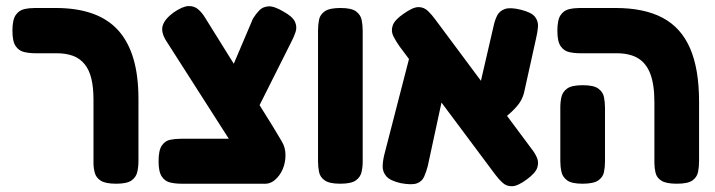

<svg xmlns="http://www.w3.org/2000/svg" viewBox="-20 -612 2418 649"><path d="M373 9Q337 9 321 -1Q305 -11 300.5 -27.5Q296 -44 296 -61V-275Q296 -316 289 -345.5Q282 -375 266.5 -394.5Q251 -414 227.5 -423Q204 -432 171 -432H99Q80 -432 62 -436Q44 -440 33 -456Q22 -472 22 -508Q22 -545 33 -561Q44 -577 61.5 -581Q79 -585 98 -585H168Q240 -585 293 -566Q346 -547 380 -509Q414 -471 431 -413.5Q448 -356 448 -277V-68Q448 -48 444 -30.5Q440 -13 424.5 -2Q409 9 373 9Z M869 9 779 -103 543 -472Q523 -503 530 -525.5Q537 -548 567 -570Q598 -591 617.5 -591.5Q637 -592 650.5 -580Q664 -568 674 -551L902 -185Q911 -170 918.5 -157.5Q926 -145 933 -133Q945 -113 945 -87.5Q945 -62 935.5 -40Q926 -18 909 -3.5Q892 11 869 9ZM593 9Q573 9 555.5 5Q538 1 527 -15Q516 -31 516 -67Q516 -104 527 -120Q538 -136 555 -139.5Q572 -143 592 -143H873L880 9ZM823 -188 722 -283 835 -549Q845 -565 856.5 -577Q868 -589 887 -590.5Q906 -592 938 -573Q969 -556 977 -538.5Q985 -521 979 -503.5Q973 -486 964 -469Z M1130 9Q1094 9 1078 -2Q1062 -13 1058.5 -30.5Q1055 -48 1055 -67V-509Q1055 -528 1058.5 -545.5Q1062 -563 1078 -574Q1094 -585 1131 -585Q1168 -585 1183.5 -573.5Q1199 -562 1202.5 -544.5Q1206 -527 1206 -508V-66Q1206 -47 1202 -30Q1198 -13 1182.5 -2Q1167 9 1130 9Z M1760 -5Q1730 17 1711 17.5Q1692 18 1678.5 5.5Q1665 -7 1654 -22L1330 -456Q1318 -473 1309.5 -490Q1301 -507 1307.5 -526Q1314 -545 1345 -566Q1376 -588 1394.5 -588Q1413 -588 1426.5 -575Q1440 -562 1453 -544L1776 -110Q1788 -95 1795 -79Q1802 -63 1796 -45Q1790 -27 1760 -5ZM1334 7Q1299 -1 1286 -16Q1273 -31 1273.5 -50Q1274 -69 1279 -89L1368 -434L1496 -375L1426 -51Q1421 -31 1413.5 -14.5Q1406 2 1388.5 8Q1371 14 1334 7ZM1650 -180 1586 -254 1648 -522Q1652 -542 1660 -558.5Q1668 -575 1686.5 -581.5Q1705 -588 1741 -579Q1777 -570 1788.5 -555Q1800 -540 1798.5 -521.5Q1797 -503 1792 -482L1751 -297Q1745 -275 1731.5 -258Q1718 -241 1698 -224Q1678 -207 1650 -180Z M2268 9Q2232 9 2216 -1Q2200 -11 2196 -27.5Q2192 -44 2192 -61V-266Q2192 -327 2178 -363Q2164 -399 2136 -415.5Q2108 -432 2064 -432H1941Q1921 -432 1903.5 -436Q1886 -440 1875 -456Q1864 -472 1864 -508Q1864 -545 1875 -561Q1886 -577 1903.5 -581Q1921 -585 1940 -585H2061Q2157 -585 2219.5 -552Q2282 -519 2312.5 -449Q2343 -379 2343 -268V-68Q2343 -48 2339.5 -30.5Q2336 -13 2320.5 -2Q2305 9 2268 9ZM1949 9Q1913 9 1897.5 -2Q1882 -13 1878 -30.5Q1874 -48 1874 -67V-249Q1874 -268 1878 -285Q1882 -302 1897.5 -313Q1913 -324 1950 -324Q1987 -324 2002.5 -312.5Q2018 -301 2021.5 -284Q2025 -267 2025 -248V-66Q2025 -47 2021.5 -30Q2018 -13 2002 -2Q1986 9 1949 9Z"/></svg>

Font: Fredoka SemiCondensed SemiBold
Style: Regular
Weight: 600
Width: 4
Designer: Ben Nathan
Foundry: Milena B. Brandão, Ben Nathan
Version: Version 2.001